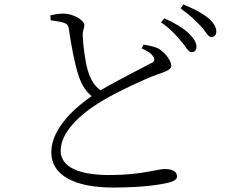

<svg xmlns="http://www.w3.org/2000/svg" viewBox="-20 -806 1040 861"><path d="M615 -589C638 -579 660 -567 669 -549C675 -536 672 -528 654 -521C614 -499 505 -445 431 -401C401 -422 385 -453 374 -489C361 -532 352 -609 351 -647C350 -670 359 -678 358 -695C357 -716 307 -745 266 -745C248 -745 232 -743 206 -737L207 -715C221 -713 246 -710 263 -705C283 -699 287 -690 289 -674C300 -599 315 -518 333 -465C344 -432 362 -398 391 -375C327 -331 210 -235 210 -123C210 -22 311 35 487 35C626 35 705 21 740 12C759 7 774 -2 774 -14C774 -40 748 -48 718 -48C687 -48 613 -21 471 -21C307 -21 252 -71 252 -130C252 -227 369 -314 447 -359C513 -397 624 -450 683 -471C722 -485 748 -493 748 -511C748 -530 726 -567 691 -588C675 -596 650 -602 624 -606ZM702 -706C744 -677 771 -647 792 -621C814 -597 824 -572 839 -572C852 -572 861 -580 861 -596C861 -615 851 -632 826 -657C803 -679 766 -702 717 -724ZM790 -768C833 -737 856 -715 880 -689C903 -666 912 -640 927 -640C940 -640 950 -648 950 -664C950 -684 939 -703 913 -726C889 -745 852 -766 802 -786Z"/></svg>

Font: Noto Serif CJK JP Light
Style: Regular
Weight: 300
Designer: Ryoko NISHIZUKA 西塚涼子 (kana & ideographs); Frank Grießhammer (Latin, Greek & Cyrillic); Wenlong ZHANG 张文龙 (bopomofo); San
Foundry: Adobe Systems Incorporated
Version: Version 1.001;PS 1.001;hotconv 16.6.54;makeotf.lib2.5.65590